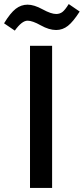

<svg xmlns="http://www.w3.org/2000/svg" viewBox="-82 -927 413 947"><path d="M66 -701H175V0H66ZM-62 -812Q-31 -863 -4.5 -883.5Q22 -904 54 -904Q86 -904 128 -881Q170 -858 195 -858Q213 -858 226 -868Q239 -878 257 -907L311 -870Q279 -820 253 -799.5Q227 -779 195 -779Q160 -779 119 -802Q78 -825 54 -825Q26 -825 -9 -776Z"/></svg>

Font: LT Superior Semi-bold
Style: Regular
Weight: 600
Designer: Daniel Lyons
Foundry: LyonsType
Version: Version 1.0